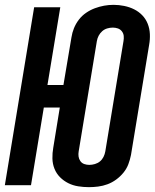

<svg xmlns="http://www.w3.org/2000/svg" viewBox="-22 -765 642 793"><path d="M345 8Q323 8 301 4.5Q279 1 260 -8.5Q241 -18 226 -33Q211 -48 203 -68Q195 -88 194.5 -110.5Q194 -133 198 -155L225 -321H159L106 0H-2L119 -735H227L174 -414H240L273 -610Q276 -630 283.5 -648.5Q291 -667 303.5 -683.5Q316 -700 333.5 -712Q351 -724 370 -731Q389 -738 408 -741.5Q427 -745 447 -745Q469 -745 491 -740.5Q513 -736 532 -726.5Q551 -717 565.5 -702Q580 -687 588 -667Q596 -647 597 -624.5Q598 -602 594 -580L519 -125Q515 -105 508 -86.5Q501 -68 488 -52Q475 -36 458 -23.5Q441 -11 422 -4Q403 3 383.5 5.5Q364 8 345 8ZM347 -84Q358 -84 370 -87.5Q382 -91 391 -98.5Q400 -106 405.5 -117Q411 -128 413 -140L488 -595Q490 -606 489 -616.5Q488 -627 481.5 -635.5Q475 -644 465 -647.5Q455 -651 444 -651Q432 -651 420.5 -647.5Q409 -644 400 -636Q391 -628 385.5 -617.5Q380 -607 378 -595L303 -140Q301 -129 302.5 -118.5Q304 -108 310 -99.5Q316 -91 326 -87.5Q336 -84 347 -84Z"/></svg>

Font: Iosevka Curly SmBdEx
Style: Italic
Weight: 600
Width: 7
Italic angle: -9°
Monospace: yes
Designer: Belleve Invis
Foundry: Belleve Invis
Version: Version 11.1.0; ttfautohint (v1.8.3)